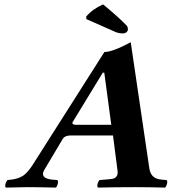

<svg xmlns="http://www.w3.org/2000/svg" viewBox="-20 -850 780 872"><path d="M333 -283.2H485.4L453.6 -520H446.8L310.5 -296.4Q303.7 -284.7 322.8 -283.2Q327.1 -283.2 333 -283.2ZM181.6 -79.1Q159.7 -42.5 211.9 -34.7Q222.2 -33.2 240.7 -32.2Q247.6 -23.9 238.3 -4.4Q235.8 0 233.4 2Q159.7 0 101.1 0Q79.1 0 6.3 2Q-0.5 -6.3 9.3 -25.4Q11.7 -29.8 13.7 -32.2Q65.4 -35.6 91.8 -57.1Q110.8 -73.7 128.9 -102.1L454.1 -613.8Q491.2 -613.8 573.7 -658.2L658.2 -85.9Q664.1 -43.9 701.2 -36.1Q710 -34.2 736.8 -32.2Q743.7 -23.9 734.4 -4.4Q731.9 0 729.5 2Q655.8 0 596.2 0Q500 0 424.8 2Q418 -6.3 427.2 -25.4Q429.7 -29.8 431.6 -32.2Q488.8 -36.1 497.6 -39.6Q516.6 -48.8 514.2 -71.8L493.2 -234.9H302.7Q275.4 -234.9 266.1 -220.7Q265.1 -218.8 264.2 -217.8ZM448.2 -830.1Q399.9 -808.6 371.6 -774.9L372.1 -763.2L503.9 -705.1Q519.5 -698.2 537.6 -698.2Q552.7 -698.2 559.6 -710Q560.5 -711.9 560.5 -712.9Q562 -726.6 555.2 -733.9Q517.6 -772.9 448.2 -830.1Z"/></svg>

Font: Linux Libertine Slanted O
Style: Bold Slanted
Weight: 700
Designer: Philipp H. Poll
Foundry: Philipp H. Poll
Version: Version 5.0.0